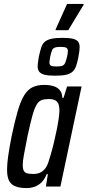

<svg xmlns="http://www.w3.org/2000/svg" viewBox="-20 -951 447 979"><path d="M117 8Q82 8 59.5 -0.5Q37 -9 26.5 -29Q16 -49 16 -86Q16 -116 22 -157.5Q28 -199 39 -255Q55 -332 70 -383.5Q85 -435 103 -464.5Q121 -494 145.5 -506Q170 -518 205 -518Q234 -518 254 -511.5Q274 -505 285.5 -490.5Q297 -476 298 -452H304L322 -510H396L288 0H214L224 -63H218Q206 -33 188.5 -18Q171 -3 153 2.5Q135 8 117 8ZM149 -64Q169 -64 183 -70Q197 -76 208.5 -89.5Q220 -103 227 -125Q232 -140 239.5 -165.5Q247 -191 254.5 -222.5Q262 -254 268.5 -285.5Q275 -317 279 -344.5Q283 -372 283 -388Q283 -420 270.5 -433Q258 -446 229 -446Q207 -446 192 -440.5Q177 -435 166 -416Q155 -397 144.5 -359Q134 -321 120 -255Q109 -199 102.5 -164.5Q96 -130 96 -110Q96 -90 101.5 -80Q107 -70 119 -67Q131 -64 149 -64ZM260 -565Q226 -565 207 -570Q188 -575 180 -585.5Q172 -596 172 -612Q172 -622 174 -634.5Q176 -647 178 -662Q184 -689 190 -708Q196 -727 208 -737.5Q220 -748 241.5 -753Q263 -758 297 -758Q332 -758 351 -753.5Q370 -749 378 -739Q386 -729 386 -711Q386 -702 384.5 -689Q383 -676 380 -662Q375 -634 368.5 -615.5Q362 -597 350.5 -586Q339 -575 318 -570Q297 -565 260 -565ZM268 -612Q289 -612 298.5 -616Q308 -620 312.5 -631Q317 -642 322 -662Q324 -671 325 -678Q326 -685 326 -691Q326 -703 318 -707.5Q310 -712 289 -712Q269 -712 259 -708Q249 -704 245 -693.5Q241 -683 236 -662Q235 -653 233.5 -645.5Q232 -638 232 -633Q232 -620 240 -616Q248 -612 268 -612ZM263 -797 264 -802 322 -931H407L406 -926L328 -797Z"/></svg>

Font: Saira ExtraCondensed Medium
Style: Italic
Weight: 500
Width: 2
Italic angle: -12°
Designer: Hector Gatti with collaboration of the Omnibus-Type team
Foundry: Omnibus-Type
Version: Version 1.101